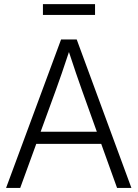

<svg xmlns="http://www.w3.org/2000/svg" viewBox="-20 -921 674 941"><path d="M9.8 0 279.3 -727.5H356L624 0H553.7L476.1 -215.8H157.7L79.1 0ZM179.2 -275.4H454.6L381.3 -480Q367.7 -517.6 352.8 -561.5Q337.9 -605.5 317.9 -666Q297.9 -605.5 282.7 -561.5Q267.6 -517.6 253.9 -480ZM445.8 -900.9V-847.7H190.4V-900.9Z"/></svg>

Font: Inter Display Light
Style: Regular
Weight: 300
Designer: Rasmus Andersson
Foundry: rsms
Version: Version 4.000;git-a52131595